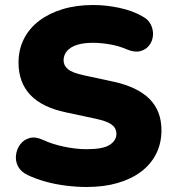

<svg xmlns="http://www.w3.org/2000/svg" viewBox="-20 -736 691 767"><path d="M326 11Q286 11 242.5 5.5Q199 0 160 -11Q121 -22 90 -37Q63 -50 52 -71.5Q41 -93 44 -117Q47 -141 61 -159.5Q75 -178 98 -184.5Q121 -191 150 -178Q188 -160 236 -150Q284 -140 326 -140Q392 -140 418.5 -157.5Q445 -175 445 -201Q445 -224 426.5 -238Q408 -252 361 -262L244 -287Q148 -307 101 -357Q54 -407 54 -486Q54 -538 75.5 -580.5Q97 -623 136.5 -653Q176 -683 230.5 -699.5Q285 -716 352 -716Q404 -716 457.5 -704.5Q511 -693 550 -670Q573 -658 583 -637Q593 -616 591 -593.5Q589 -571 575.5 -554Q562 -537 539.5 -531.5Q517 -526 486 -539Q457 -552 420.5 -558.5Q384 -565 350 -565Q313 -565 287 -556.5Q261 -548 247.5 -532Q234 -516 234 -495Q234 -474 251.5 -459.5Q269 -445 316 -435L432 -410Q529 -389 577 -341Q625 -293 625 -216Q625 -164 604 -122Q583 -80 544 -50.5Q505 -21 450 -5Q395 11 326 11Z"/></svg>

Font: Nunito ExtraLight Black
Style: Regular
Weight: 900
Version: Version 3.602